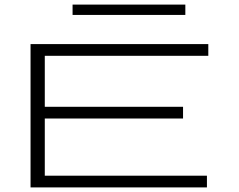

<svg xmlns="http://www.w3.org/2000/svg" viewBox="-20 -816 1040 836"><path d="M113 0V-624H887V-573H175V-351H777V-300H175V-51H881V0ZM296 -751V-796H787V-751Z"/></svg>

Font: Inconsolata UltraExpanded Light
Style: Regular
Weight: 300
Width: 9
Monospace: yes
Designer: Raph Levien, Cyreal, Brenton Simpson
Foundry: Raph Levien, Cyreal, Google
Version: Version 3.001; ttfautohint (v1.8.2.53-6de2)